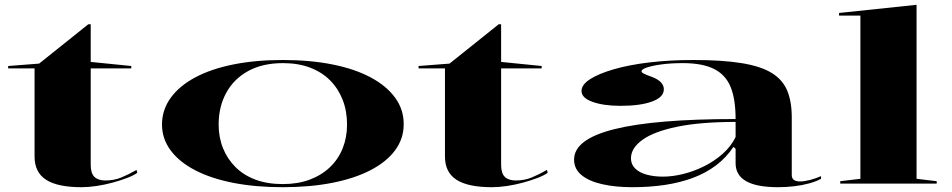

<svg xmlns="http://www.w3.org/2000/svg" viewBox="-20 -765 3967 800"><path d="M320 15Q220 15 172 -16Q124 -47 124 -113V-480H14V-490L143 -500L348 -664H358V-507L527 -490V-480H358V-78Q358 -43 373.5 -28Q389 -13 419 -13Q455 -13 485.5 -25.5Q516 -38 549 -57L552 -45Q537 -34 509.5 -23.5Q482 -13 449 -4Q416 5 382 10Q348 15 320 15Z M1158 -515Q1272 -515 1365 -496.5Q1458 -478 1524.5 -442.5Q1591 -407 1627 -357Q1663 -307 1662 -246Q1662 -187 1626 -138.5Q1590 -90 1523 -55.5Q1456 -21 1363.5 -3Q1271 15 1158 15Q1045 15 952.5 -3Q860 -21 793.5 -55.5Q727 -90 691 -138.5Q655 -187 655 -246Q655 -307 691 -357Q727 -407 793.5 -442.5Q860 -478 952.5 -496.5Q1045 -515 1158 -515ZM1159 -502Q1074 -502 1014 -469Q954 -436 922.5 -378Q891 -320 891 -246Q891 -193 909 -148Q927 -103 961 -69Q995 -35 1044.5 -16.5Q1094 2 1158 2Q1221 2 1270.5 -16.5Q1320 -35 1355 -68.5Q1390 -102 1408 -147.5Q1426 -193 1426 -246Q1426 -302 1408 -348.5Q1390 -395 1356 -429.5Q1322 -464 1272.5 -483Q1223 -502 1159 -502Z M2030 15Q1930 15 1882 -16Q1834 -47 1834 -113V-480H1724V-490L1853 -500L2058 -664H2068V-507L2237 -490V-480H2068V-78Q2068 -43 2083.5 -28Q2099 -13 2129 -13Q2165 -13 2195.5 -25.5Q2226 -38 2259 -57L2262 -45Q2247 -34 2219.5 -23.5Q2192 -13 2159 -4Q2126 5 2092 10Q2058 15 2030 15Z M2870 -515Q2990 -515 3070 -502Q3150 -489 3195.5 -461Q3241 -433 3260 -387.5Q3279 -342 3279 -276V-36Q3279 -21 3288.5 -15Q3298 -9 3313 -9Q3331 -9 3354.5 -15Q3378 -21 3401 -31V-20Q3381 -9 3352 -1Q3323 7 3289.5 11Q3256 15 3223 15Q3133 15 3089 -10Q3045 -35 3045 -85Q3045 -105 3045 -115Q3045 -125 3045 -131.5Q3045 -138 3045 -145L3036 -153Q3006 -108 2963.5 -76Q2921 -44 2867.5 -24Q2814 -4 2750.5 5.5Q2687 15 2615 15Q2544 15 2489 2.5Q2434 -10 2403 -35.5Q2372 -61 2372 -100Q2372 -185 2540.5 -227Q2709 -269 3045 -269Q3045 -351 3024.5 -402Q3004 -453 2955.5 -477.5Q2907 -502 2825 -502Q2774 -502 2735 -496.5Q2696 -491 2674.5 -483.5Q2653 -476 2653 -468Q2653 -463 2663 -458Q2673 -453 2698 -444Q2746 -425 2746 -393Q2746 -360 2697 -342Q2648 -324 2566 -324Q2495 -324 2449 -340.5Q2403 -357 2403 -386Q2403 -412 2438.5 -435Q2474 -458 2538 -476.5Q2602 -495 2686.5 -505Q2771 -515 2870 -515ZM3045 -257Q2899 -257 2802 -237Q2705 -217 2657 -182.5Q2609 -148 2609 -105Q2609 -80 2627 -62.5Q2645 -45 2675.5 -37Q2706 -29 2742 -29Q2782 -29 2826.5 -40Q2871 -51 2913.5 -72Q2956 -93 2991 -124Q3026 -155 3045 -194Z M3799 -20 3883 -10V0H3481V-10L3565 -20V-700H3476V-711L3799 -745Z"/></svg>

Font: Kalnia Expanded
Style: Regular
Weight: 400
Width: 7
Designer: Frida Medrano
Foundry: Frida Medrano
Version: Version 1.105